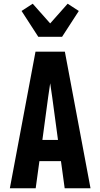

<svg xmlns="http://www.w3.org/2000/svg" viewBox="-20 -1013 540 1033"><path d="M33 0 171 -735H329L467 0H328L308 -146H192L172 0ZM208 -260H292L261 -490Q258 -509 255.5 -527.5Q253 -546 250 -565Q247 -546 244.5 -527.5Q242 -509 239 -490ZM186 -815 96 -954 156 -993 250 -887 344 -993 404 -954 314 -815Z"/></svg>

Font: Iosevka Heavy
Style: Regular
Weight: 900
Monospace: yes
Designer: Belleve Invis
Foundry: Belleve Invis
Version: Version 32.5.0; ttfautohint (v1.8.4)